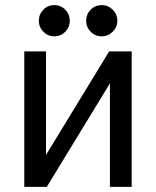

<svg xmlns="http://www.w3.org/2000/svg" viewBox="-20 -731 610 751"><path d="M75 -530H160V-125L407 -530H495V0H410V-405L163 0H75ZM192 -589Q167 -589 149.5 -607Q132 -625 132 -650Q132 -675 149.5 -693Q167 -711 192 -711Q218 -711 235.5 -693Q253 -675 253 -650Q253 -625 235.5 -607Q218 -589 192 -589ZM378 -589Q352 -589 334.5 -607Q317 -625 317 -650Q317 -675 334.5 -693Q352 -711 378 -711Q403 -711 421 -693Q439 -675 439 -650Q439 -625 421 -607Q403 -589 378 -589Z"/></svg>

Font: Golos UI VF
Style: Regular
Weight: 400
Designer: A.Korolkova, Vitaly Kuzmin
Foundry: ParaType Ltd
Version: Version 2.000